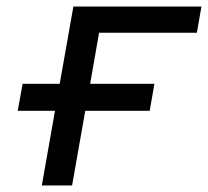

<svg xmlns="http://www.w3.org/2000/svg" viewBox="-20 -570 640 590"><path d="M149 -229.5H34.5L49.5 -312.5H163.5L205.5 -550H599L585 -469.5H284.5L257 -312.5H454.5L440 -229.5H242L201.5 0H108.5Z"/></svg>

Font: JuliaMono Medium
Style: Italic
Weight: 500
Italic angle: -9°
Monospace: yes
Designer: cormullion
Foundry: corm
Version: Version 0.054; ttfautohint (v1.8.4)